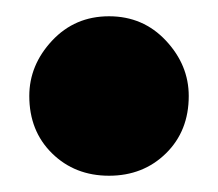

<svg xmlns="http://www.w3.org/2000/svg" viewBox="-20 -204 268 236"><path d="M212 -86Q212 -43 184 -15.5Q156 12 114 12Q72 12 44 -15.5Q16 -43 16 -86Q16 -124 44 -154Q72 -184 114 -184Q156 -184 184 -154Q212 -124 212 -86Z"/></svg>

Font: Phudu ExtraBold
Style: Regular
Weight: 800
Version: Version 1.005;gftools[0.9.23]